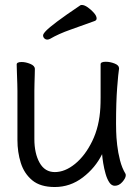

<svg xmlns="http://www.w3.org/2000/svg" viewBox="-20 -733 540 771"><path d="M361 -649Q312 -631 263.5 -614Q215 -597 181 -577Q175 -574 170 -574Q163 -574 158 -579Q153 -584 153 -591Q153 -597 165 -609.5Q177 -622 209.5 -646.5Q242 -671 303 -712Q305 -713 309 -713Q319 -713 332.5 -703.5Q346 -694 357 -681.5Q368 -669 368 -659Q368 -652 361 -649ZM458 -457Q455 -439 450.5 -381Q446 -323 446 -237Q446 -229 446.5 -205.5Q447 -182 450.5 -151Q454 -120 462 -89Q470 -58 484 -35Q485 -33 485 -29Q485 -18 471.5 -2.5Q458 13 441 13Q428 13 419 -0.5Q410 -14 404 -35Q398 -56 394.5 -77.5Q391 -99 390 -114Q363 -59 312.5 -20.5Q262 18 200 18Q142 18 109.5 -9Q77 -36 63.5 -79Q50 -122 50 -171V-368Q50 -374 49.5 -395Q49 -416 48 -439.5Q47 -463 47 -474Q47 -484 67 -484Q83 -484 101.5 -476.5Q120 -469 120 -456Q120 -448 119.5 -431.5Q119 -415 118.5 -397.5Q118 -380 118 -368V-175Q118 -117 139 -79.5Q160 -42 200 -42Q241 -42 281.5 -75Q322 -108 350.5 -166.5Q379 -225 383 -301Q384 -317 384 -342.5Q384 -368 384 -395V-475Q384 -485 405 -485Q422 -485 440 -478Q458 -471 458 -459Z"/></svg>

Font: Moon Stars Kai T HW
Style: Regular
Weight: 400
Designer: GuiWonder
Version: Version 1.101